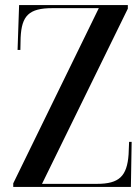

<svg xmlns="http://www.w3.org/2000/svg" viewBox="-20 -734 537 754"><path d="M32 0H494L497 -177H487L485 -128C479 -42 448 -12 361 -12H145L482 -700V-714H55L49 -538H60L61 -586C65 -672 93 -702 186 -702H368L32 -14Z"/></svg>

Font: Noto Serif Display Condensed Medium
Style: Regular
Weight: 500
Width: 3
Designer: Monotype Design Team
Foundry: Monotype Imaging Inc.
Version: Version 2.009